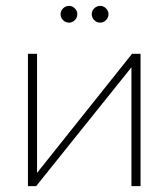

<svg xmlns="http://www.w3.org/2000/svg" viewBox="-20 -633 573 653"><path d="M186 -585Q186 -596 194.5 -604.5Q203 -613 215 -613Q226 -613 234.5 -604.5Q243 -596 243 -585Q243 -573 234.5 -564.5Q226 -556 215 -556Q203 -556 194.5 -564.5Q186 -573 186 -585ZM292 -585Q292 -596 300.5 -604.5Q309 -613 321 -613Q332 -613 340.5 -604.5Q349 -596 349 -585Q349 -573 340.5 -564.5Q332 -556 321 -556Q309 -556 300.5 -564.5Q292 -573 292 -585ZM75 -450H106V-45L429 -450H458V0H427V-404L103 0H75Z"/></svg>

Font: Poiret One
Style: Regular
Weight: 400
Designer: Denis Masharov (denis.masharov@gmail.com), Cyreal (Charset Expansion)
Foundry: Denis Masharov
Version: Version 1.101